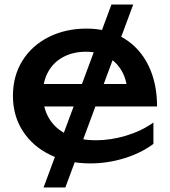

<svg xmlns="http://www.w3.org/2000/svg" viewBox="-20 -706 750 846"><path d="M567 -686 268 120H172L471 -686ZM37 -284Q37 -371 78.5 -438Q120 -505 194 -542.5Q268 -580 362 -580Q455 -580 525.5 -537.5Q596 -495 634 -417.5Q672 -340 672 -237H139V-336H607L542 -299Q539 -355 515.5 -395Q492 -435 452 -456.5Q412 -478 359 -478Q302 -478 259 -455Q216 -432 192.5 -390Q169 -348 169 -292Q169 -229 197 -183Q225 -137 278 -112.5Q331 -88 403 -88Q469 -88 536.5 -108.5Q604 -129 656 -166V-72Q603 -32 529 -9Q455 14 378 14Q279 14 201.5 -23.5Q124 -61 80.5 -128.5Q37 -196 37 -284Z"/></svg>

Font: Unbounded Variable
Style: Regular
Weight: 400
Designer: Luke Prowse, Jean-Baptiste Morizot, Fátima Lázaro, Florian Runge
Foundry: NaN
Version: Version 1.600;FEAKit 1.0